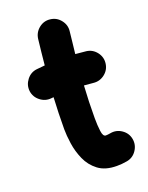

<svg xmlns="http://www.w3.org/2000/svg" viewBox="-139 -740 677 878"><g transform="rotate(-20 199.0 -300.5)"><path d="M386.2 -391.1Q382.3 -360.8 357.9 -342Q333.5 -323.2 303.2 -326.7Q281.7 -329.1 258.8 -330.6Q256.3 -291.5 255.1 -252.2Q253.9 -212.9 253.9 -173.3Q253.9 -137.7 257.6 -109.6Q261.2 -81.5 274.9 -81.5Q284.2 -81.5 297.9 -84Q328.1 -89.4 353.5 -71.8Q378.9 -54.2 384.3 -24.4Q389.6 5.4 372.3 31.2Q355 57.1 324.7 62.5Q311.5 64.9 299.1 65.9Q286.6 66.9 274.9 66.9Q219.2 66.9 185.3 41.3Q151.4 15.6 134.3 -23.2Q117.2 -62 111.3 -102.8Q105.5 -143.6 105.5 -173.3Q105.5 -212.4 106.7 -251Q107.9 -289.6 109.9 -327.6Q105 -327.1 99.6 -326.7Q69.3 -323.2 44.9 -342.3Q20.5 -361.3 16.6 -391.1Q13.2 -421.4 32.2 -446Q51.3 -470.7 81.1 -474.1Q101.1 -476.6 121.6 -478Q124.5 -509.3 127.9 -540.5Q131.3 -571.8 134.8 -602.5Q138.7 -632.8 162.8 -652.1Q187 -671.4 217.3 -667.5Q247.6 -664.1 266.8 -639.6Q286.1 -615.2 282.2 -585Q279.3 -558.1 276.4 -531.7Q273.4 -505.4 270.5 -479Q297.4 -477.1 322.3 -474.1Q352.5 -470.2 371.3 -445.8Q390.1 -421.4 386.2 -391.1Z"/></g></svg>

Font: Mikhak-FD ExtraBold
Style: Regular
Weight: 800
Designer: Amin Abedi
Version: Version 3.2